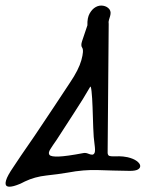

<svg xmlns="http://www.w3.org/2000/svg" viewBox="-35 -643 531 700"><path d="M283.7 -550.8Q282.7 -578.1 292 -594.2Q301.3 -610.4 314.2 -617.4Q327.1 -624.5 341.3 -622.1Q355.5 -619.6 363.8 -609.4Q368.2 -603 368.2 -596.9Q368.2 -590.8 366.5 -584.5Q364.7 -578.1 362.3 -570.6Q359.9 -563 361.3 -555.7L357.4 -85Q358.4 -76.2 364 -74.5Q369.6 -72.8 378.7 -73Q387.7 -73.2 400.4 -73.2Q413.1 -73.2 430.2 -69.8Q451.2 -64.9 463.1 -56.2Q475.1 -47.4 476.1 -39.1Q477.1 -30.8 468.3 -25.4Q459.5 -20 438.5 -20Q375 -21 323 -22.9Q271 -24.9 211.9 -13.7Q177.2 -7.8 134.3 -3.2Q91.3 1.5 55.7 18.6Q33.7 30.3 15.6 35.2Q-2.4 40 -10 35.6Q-17.6 31.2 -12.9 14.6Q-8.3 -2 14.2 -34.7Q42.5 -77.6 66.4 -111.8Q90.3 -146 113 -180.4Q135.7 -214.8 161.6 -253.2Q187.5 -291.5 220.2 -341.8Q252 -388.7 261.7 -423.8Q271.5 -459 264.6 -469.2Q258.8 -476.6 264.2 -492.9Q269.5 -509.3 283.7 -550.8ZM309.6 -117.7Q306.2 -139.6 304.9 -178Q303.7 -216.3 302.5 -251.5Q301.3 -286.6 298.8 -309.8Q296.4 -333 293 -325.2Q282.2 -306.2 267.1 -281.7Q252 -257.3 234.9 -231.2Q217.8 -205.1 201.4 -179.4Q185.1 -153.8 170.9 -132.3Q157.7 -113.8 148.7 -99.4Q139.6 -85 145.5 -78.1Q151.4 -71.3 179.2 -72.3Q207 -73.2 269.5 -85Q277.8 -86.4 286.4 -82.8Q294.9 -79.1 301 -79.1Q307.1 -79.1 310.1 -86.4Q313 -93.8 309.6 -117.7Z"/></svg>

Font: AKL 022
Style: Regular
Weight: 400
Designer: AKL
Foundry: AKL
Version: Version 2.053;August 19, 2024;FontCreator 13.0.0.2675 64-bit